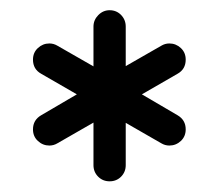

<svg xmlns="http://www.w3.org/2000/svg" viewBox="-20 -551 425 372"><path d="M308.1 -466.8Q320.8 -466.8 330.3 -458Q339.8 -449.2 339.8 -435.5Q339.8 -417 324.2 -408.2L254.9 -368.2L324.2 -327.6Q339.8 -318.4 339.8 -300.3Q339.8 -286.6 330.3 -277.8Q320.8 -269 308.1 -269Q299.8 -269 292.5 -273.4L223.6 -313V-231Q223.6 -217.8 214.6 -208.7Q205.6 -199.7 192.4 -199.7Q179.2 -199.7 170.2 -208.7Q161.1 -217.8 161.1 -231V-313.5L91.3 -273.4Q84 -269 75.7 -269Q63 -269 53.5 -277.8Q43.9 -286.6 43.9 -300.3Q43.9 -318.4 59.6 -327.6L128.9 -368.2L59.6 -408.2Q43.9 -417 43.9 -435.5Q43.9 -449.2 53.5 -458Q63 -466.8 75.7 -466.8Q84 -466.8 91.3 -462.4L161.1 -422.4V-499.5Q161.1 -512.2 170.4 -521.7Q179.7 -531.2 192.4 -531.2Q205.6 -531.2 214.6 -522Q223.6 -512.7 223.6 -499.5V-422.9L292.5 -462.4Q299.8 -466.8 308.1 -466.8Z"/></svg>

Font: Fandogh
Style: Regular
Weight: 400
Designer: Amin Abedi
Version: Version 1.00